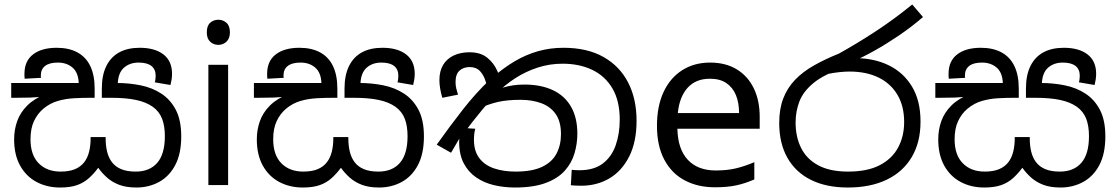

<svg xmlns="http://www.w3.org/2000/svg" viewBox="-20 -825 4984 856"><path d="M588 11Q543 11 511.5 -1Q480 -13 457.5 -33Q435 -53 418 -77Q398 -50 375.5 -30Q353 -10 323 0.5Q293 11 248 11Q189 11 142.5 -14Q96 -39 69.5 -87Q43 -135 43 -204Q43 -246 56.5 -284.5Q70 -323 101.5 -354.5Q133 -386 185 -406L187 -397Q153 -391 116 -390Q79 -389 50 -389H30V-455H331Q329 -502 303 -524Q277 -546 238 -546Q200 -546 181 -531Q162 -516 162 -489Q162 -487 162 -484Q162 -481 163 -478L90 -474Q89 -479 89 -485.5Q89 -492 89 -496Q89 -553 127.5 -582.5Q166 -612 233 -612Q287 -612 325 -591.5Q363 -571 382.5 -530.5Q402 -490 402 -430V-389H382Q347 -389 310 -387Q273 -385 238 -375Q203 -365 173 -340Q147 -318 131.5 -285Q116 -252 116 -204Q116 -134 152.5 -97Q189 -60 250 -60Q288 -60 313.5 -70.5Q339 -81 354.5 -100.5Q370 -120 377 -147.5Q384 -175 384 -208V-214H451V-208Q451 -176 457.5 -149Q464 -122 479 -102Q494 -82 520 -71Q546 -60 585 -60Q647 -60 681 -99Q715 -138 715 -218Q715 -264 702.5 -296Q690 -328 661 -349Q631 -370 586 -379.5Q541 -389 475 -389H434V-430Q434 -490 454 -530.5Q474 -571 511.5 -591.5Q549 -612 603 -612Q670 -612 708.5 -582.5Q747 -553 747 -496Q747 -483 745 -470.5Q743 -458 740 -446L670 -458Q672 -463 673 -472.5Q674 -482 674 -487Q674 -516 655 -531Q636 -546 598 -546Q559 -546 533 -523.5Q507 -501 505 -452L486 -455H501Q556 -455 607.5 -444.5Q659 -434 699.5 -407.5Q740 -381 764 -335Q788 -289 788 -217Q788 -140 761.5 -89.5Q735 -39 689.5 -14Q644 11 588 11Z M997 -536V0H909V-536ZM954 -737Q974 -737 989.5 -723.5Q1005 -710 1005 -681Q1005 -653 989.5 -639Q974 -625 954 -625Q932 -625 917 -639Q902 -653 902 -681Q902 -710 917 -723.5Q932 -737 954 -737Z M1670 11Q1625 11 1593.5 -1Q1562 -13 1539.5 -33Q1517 -53 1500 -77Q1480 -50 1457.5 -30Q1435 -10 1405 0.5Q1375 11 1330 11Q1271 11 1224.5 -14Q1178 -39 1151.5 -87Q1125 -135 1125 -204Q1125 -246 1138.5 -284.5Q1152 -323 1183.5 -354.5Q1215 -386 1267 -406L1269 -397Q1235 -391 1198 -390Q1161 -389 1132 -389H1112V-455H1413Q1411 -502 1385 -524Q1359 -546 1320 -546Q1282 -546 1263 -531Q1244 -516 1244 -489Q1244 -487 1244 -484Q1244 -481 1245 -478L1172 -474Q1171 -479 1171 -485.5Q1171 -492 1171 -496Q1171 -553 1209.5 -582.5Q1248 -612 1315 -612Q1369 -612 1407 -591.5Q1445 -571 1464.5 -530.5Q1484 -490 1484 -430V-389H1464Q1429 -389 1392 -387Q1355 -385 1320 -375Q1285 -365 1255 -340Q1229 -318 1213.5 -285Q1198 -252 1198 -204Q1198 -134 1234.5 -97Q1271 -60 1332 -60Q1370 -60 1395.5 -70.5Q1421 -81 1436.5 -100.5Q1452 -120 1459 -147.5Q1466 -175 1466 -208V-214H1533V-208Q1533 -176 1539.5 -149Q1546 -122 1561 -102Q1576 -82 1602 -71Q1628 -60 1667 -60Q1729 -60 1763 -99Q1797 -138 1797 -218Q1797 -264 1784.5 -296Q1772 -328 1743 -349Q1713 -370 1668 -379.5Q1623 -389 1557 -389H1516V-430Q1516 -490 1536 -530.5Q1556 -571 1593.5 -591.5Q1631 -612 1685 -612Q1752 -612 1790.5 -582.5Q1829 -553 1829 -496Q1829 -483 1827 -470.5Q1825 -458 1822 -446L1752 -458Q1754 -463 1755 -472.5Q1756 -482 1756 -487Q1756 -516 1737 -531Q1718 -546 1680 -546Q1641 -546 1615 -523.5Q1589 -501 1587 -452L1568 -455H1583Q1638 -455 1689.5 -444.5Q1741 -434 1781.5 -407.5Q1822 -381 1846 -335Q1870 -289 1870 -217Q1870 -140 1843.5 -89.5Q1817 -39 1771.5 -14Q1726 11 1670 11Z M2276 11Q2227 11 2182.5 0.5Q2138 -10 2103 -34Q2068 -58 2047.5 -97Q2027 -136 2027 -193Q2027 -204 2028.5 -220.5Q2030 -237 2036 -255L2099 -251Q2096 -241 2094.5 -228.5Q2093 -216 2093 -202Q2093 -152 2116.5 -120.5Q2140 -89 2182 -74.5Q2224 -60 2279 -60Q2352 -60 2396.5 -81Q2441 -102 2461 -140Q2481 -178 2481 -227Q2481 -283 2457.5 -316.5Q2434 -350 2393 -365Q2352 -380 2301 -380Q2242 -380 2200 -370.5Q2158 -361 2108 -338L2195 -424Q2208 -430 2226 -435.5Q2244 -441 2267 -444.5Q2290 -448 2318 -448Q2392 -448 2445 -423Q2498 -398 2526 -349Q2554 -300 2554 -229Q2554 -185 2541.5 -142Q2529 -99 2498.5 -64.5Q2468 -30 2413.5 -9.5Q2359 11 2276 11ZM2572 3Q2559 3 2547.5 2.5Q2536 2 2525 1L2529 -68Q2535 -67 2546 -66.5Q2557 -66 2563 -66Q2628 -66 2667.5 -96Q2707 -126 2725 -177.5Q2743 -229 2743 -292Q2743 -375 2710.5 -430.5Q2678 -486 2620.5 -513.5Q2563 -541 2488 -541Q2430 -541 2376.5 -523.5Q2323 -506 2276 -475.5Q2229 -445 2190 -405L2177 -391Q2151 -361 2129 -334.5Q2107 -308 2087.5 -283Q2068 -258 2048 -230L2036 -221L1991 -144L1927 -180Q1986 -263 2043.5 -336.5Q2101 -410 2162 -468L2180 -483Q2226 -523 2275 -552Q2324 -581 2378 -596.5Q2432 -612 2492 -612Q2598 -612 2670.5 -571Q2743 -530 2780.5 -457Q2818 -384 2818 -287Q2818 -192 2785 -127Q2752 -62 2696.5 -29.5Q2641 3 2572 3ZM2073 -592Q2122 -592 2152 -568Q2182 -544 2197.5 -508Q2213 -472 2216 -434L2158 -398Q2154 -432 2145.5 -461Q2137 -490 2120 -508Q2103 -526 2074 -526Q2046 -526 2028.5 -510Q2011 -494 2011 -459Q2011 -443 2014.5 -429.5Q2018 -416 2022 -403L1952 -389Q1946 -409 1942.5 -429.5Q1939 -450 1939 -467Q1939 -508 1955.5 -535.5Q1972 -563 2002.5 -577.5Q2033 -592 2073 -592Z M3146 -546Q3215 -546 3264.5 -516Q3314 -486 3340.5 -431.5Q3367 -377 3367 -304V-251H3000Q3002 -160 3046.5 -112.5Q3091 -65 3171 -65Q3222 -65 3261.5 -74.5Q3301 -84 3343 -102V-25Q3302 -7 3262 1.5Q3222 10 3167 10Q3091 10 3032.5 -21Q2974 -52 2941.5 -113.5Q2909 -175 2909 -264Q2909 -352 2938.5 -415Q2968 -478 3021.5 -512Q3075 -546 3146 -546ZM3145 -474Q3082 -474 3045.5 -433.5Q3009 -393 3002 -321H3275Q3275 -367 3261 -401Q3247 -435 3218.5 -454.5Q3190 -474 3145 -474Z M3760 11Q3664 11 3595.5 -23Q3527 -57 3490.5 -121.5Q3454 -186 3454 -277Q3454 -339 3472 -386Q3490 -433 3524.5 -469Q3559 -505 3608.5 -533Q3658 -561 3720 -586Q3796 -628 3880.5 -683Q3965 -738 4047 -805L4095 -749Q4044 -705 3988 -667Q3932 -629 3878.5 -599Q3825 -569 3780 -550L3738 -521Q3653 -493 3607 -455Q3561 -417 3544 -372.5Q3527 -328 3527 -279Q3527 -215 3551.5 -165.5Q3576 -116 3628 -88Q3680 -60 3761 -60Q3848 -60 3903 -89Q3958 -118 3984.5 -168Q4011 -218 4011 -281Q4011 -352 3981 -402.5Q3951 -453 3896.5 -479.5Q3842 -506 3767 -506Q3747 -506 3723.5 -503.5Q3700 -501 3676.5 -496.5Q3653 -492 3632 -485L3707 -555Q3724 -562 3744 -564Q3764 -566 3791 -566Q3876 -566 3942 -534Q4008 -502 4046 -439Q4084 -376 4084 -283Q4084 -190 4044.5 -124Q4005 -58 3932.5 -23.5Q3860 11 3760 11Z M4708 11Q4663 11 4631.5 -1Q4600 -13 4577.5 -33Q4555 -53 4538 -77Q4518 -50 4495.5 -30Q4473 -10 4443 0.5Q4413 11 4368 11Q4309 11 4262.5 -14Q4216 -39 4189.5 -87Q4163 -135 4163 -204Q4163 -246 4176.5 -284.5Q4190 -323 4221.5 -354.5Q4253 -386 4305 -406L4307 -397Q4273 -391 4236 -390Q4199 -389 4170 -389H4150V-455H4451Q4449 -502 4423 -524Q4397 -546 4358 -546Q4320 -546 4301 -531Q4282 -516 4282 -489Q4282 -487 4282 -484Q4282 -481 4283 -478L4210 -474Q4209 -479 4209 -485.5Q4209 -492 4209 -496Q4209 -553 4247.5 -582.5Q4286 -612 4353 -612Q4407 -612 4445 -591.5Q4483 -571 4502.5 -530.5Q4522 -490 4522 -430V-389H4502Q4467 -389 4430 -387Q4393 -385 4358 -375Q4323 -365 4293 -340Q4267 -318 4251.5 -285Q4236 -252 4236 -204Q4236 -134 4272.5 -97Q4309 -60 4370 -60Q4408 -60 4433.5 -70.5Q4459 -81 4474.5 -100.5Q4490 -120 4497 -147.5Q4504 -175 4504 -208V-214H4571V-208Q4571 -176 4577.5 -149Q4584 -122 4599 -102Q4614 -82 4640 -71Q4666 -60 4705 -60Q4767 -60 4801 -99Q4835 -138 4835 -218Q4835 -264 4822.5 -296Q4810 -328 4781 -349Q4751 -370 4706 -379.5Q4661 -389 4595 -389H4554V-430Q4554 -490 4574 -530.5Q4594 -571 4631.5 -591.5Q4669 -612 4723 -612Q4790 -612 4828.5 -582.5Q4867 -553 4867 -496Q4867 -483 4865 -470.5Q4863 -458 4860 -446L4790 -458Q4792 -463 4793 -472.5Q4794 -482 4794 -487Q4794 -516 4775 -531Q4756 -546 4718 -546Q4679 -546 4653 -523.5Q4627 -501 4625 -452L4606 -455H4621Q4676 -455 4727.5 -444.5Q4779 -434 4819.5 -407.5Q4860 -381 4884 -335Q4908 -289 4908 -217Q4908 -140 4881.5 -89.5Q4855 -39 4809.5 -14Q4764 11 4708 11Z"/></svg>

Font: lsinhala05
Style: Book
Weight: 400
Designer: Jelle Bosma - Monotype Design Team
Foundry: Monotype Imaging Inc.
Version: Version 2.003